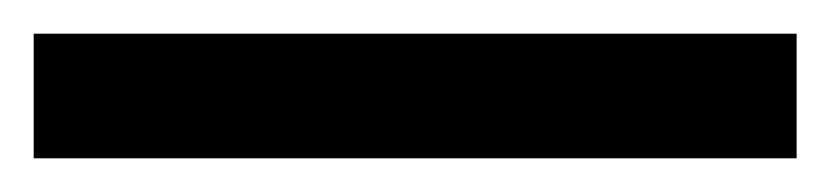

<svg xmlns="http://www.w3.org/2000/svg" viewBox="-24 -854 493 114"><path d="M449 -760H-4V-834H449Z"/></svg>

Font: Noto Sans Thai Looped ExtraCondensed Medium
Style: Regular
Weight: 500
Width: 2
Designer: Sasikarn Vongin, Ben Mitchell
Foundry: The Fontpad Ltd
Version: Version 1.001; ttfautohint (v1.8.4.7-5d5b)